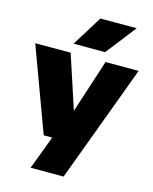

<svg xmlns="http://www.w3.org/2000/svg" viewBox="-152 -903 970 1217"><g transform="rotate(15 333.0 -294.0)"><path d="M455 -550H672L386 220H169.5L252.5 0H196.5L-6.5 -550H226L341 -199.5ZM229 -610 352 -808H590.5L436 -610Z"/></g></svg>

Font: Encode Sans Semi Expanded Black
Style: Regular
Weight: 900
Width: 6
Designer: Multiple Designers
Foundry: Impallari Type
Version: Version 2.000